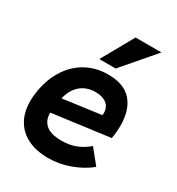

<svg xmlns="http://www.w3.org/2000/svg" viewBox="-194 -935 987 1070"><g transform="rotate(30 300.0 -400.0)"><path d="M32 -214Q32 -247.5 38.5 -283Q53.5 -368 94.8 -430.2Q136 -492.5 198 -525.5Q260 -558.5 335.5 -558.5Q438.5 -558.5 487.5 -502Q536.5 -445.5 536.5 -346Q536.5 -306 529 -261.5L161.5 -213Q159 -165.5 190.8 -137Q222.5 -108.5 293 -108.5Q345 -108.5 384.5 -124.2Q424 -140 460.5 -170.5L534.5 -79Q485 -38.5 416.5 -13Q348 12.5 275.5 12.5Q201.5 12.5 146.5 -13.8Q91.5 -40 61.8 -91Q32 -142 32 -214ZM421 -360Q421 -397 395 -417.8Q369 -438.5 323 -438.5Q267 -438.5 228.5 -406.2Q190 -374 175.5 -313L420 -346Q421 -356 421 -360ZM248.5 -608 363.5 -813H530L354 -608Z"/></g></svg>

Font: JuliaMono ExtraBoldItalic
Style: Regular
Weight: 800
Italic angle: -9°
Monospace: yes
Designer: cormullion
Foundry: corm
Version: Version 0.049; ttfautohint (v1.8.4)